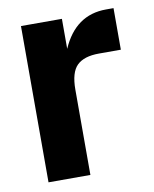

<svg xmlns="http://www.w3.org/2000/svg" viewBox="-64 -555 484 605"><g transform="rotate(-10 177.5 -252.5)"><path d="M43 0V-500H174V-404Q218 -505 316 -505H340V-372H270Q222 -372 199.5 -350Q177 -328 177 -273V0Z"/></g></svg>

Font: TASA Orbiter Display
Style: Bold
Weight: 700
Designer: Weizhong Zhang
Version: Version 1.000;Glyphs 3.1.2 (3151)